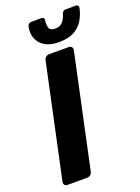

<svg xmlns="http://www.w3.org/2000/svg" viewBox="-166 -969 759 1041"><g transform="rotate(-20 213.0 -449.0)"><path d="M36 0Q25 0 19.5 -7Q14 -14 16 -25L155 -675Q157 -686 165.5 -693Q174 -700 184 -700H298Q308 -700 314 -693Q320 -686 318 -675L179 -25Q177 -14 168.5 -7Q160 0 150 0ZM257 -743Q209 -743 178 -761.5Q147 -780 135 -811Q123 -842 131 -879Q133 -887 139 -892.5Q145 -898 154 -898H212Q221 -898 225 -892.5Q229 -887 227 -879Q223 -856 229 -837.5Q235 -819 264 -819Q293 -819 308 -837.5Q323 -856 329 -879Q331 -887 337 -892.5Q343 -898 352 -898H410Q419 -898 423 -892.5Q427 -887 425 -879Q417 -842 398.5 -811Q380 -780 346 -761.5Q312 -743 257 -743Z"/></g></svg>

Font: Rubik SemiBold
Style: Italic
Weight: 600
Italic angle: -12°
Designer: Hubert and Fischer
Foundry: Hubert and Fischer
Version: Version 2.300;gftools[0.9.30]